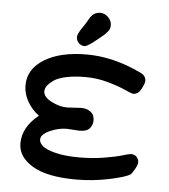

<svg xmlns="http://www.w3.org/2000/svg" viewBox="-48 -653 620 705"><g transform="rotate(5 262.5 -301.0)"><path d="M43 -106.9Q43 -167 102.1 -213.9Q76.2 -231.9 59.6 -261Q43 -290 43 -320.8Q43 -380.9 101.6 -417Q160.2 -453.1 257.8 -453.1Q355 -453.1 457 -404.8Q480 -395 480 -375Q480 -366.2 469 -345.2Q458 -324.2 439.9 -324.2Q434.1 -324.2 408.9 -335.7Q383.8 -347.2 343.5 -358.6Q303.2 -370.1 259.8 -370.1Q218.8 -370.1 188.5 -363.5Q158.2 -356.9 143.1 -345.9Q127.9 -335 120.8 -325Q113.8 -314.9 113.8 -305.2Q113.8 -284.2 143.8 -268.6Q173.8 -252.9 202.1 -252.9Q210.9 -252.9 228 -254.4Q245.1 -255.9 252.9 -255.9Q272.9 -255.9 284.9 -248Q296.9 -240.2 300 -231.7Q303.2 -223.1 303.2 -213.9Q303.2 -197.8 292.7 -184.8Q282.2 -171.9 254.9 -171.9Q248 -171.9 232.4 -173.3Q216.8 -174.8 208 -174.8Q177.2 -174.8 145.5 -160.4Q113.8 -146 113.8 -127Q113.8 -114.7 127 -103.3Q140.1 -91.8 175 -83Q210 -74.2 261.2 -74.2H263.2Q311 -74.2 353 -81.1Q395 -87.9 419.9 -95.5Q444.8 -103 451.2 -103Q465.3 -103 472.7 -94Q480 -85 480 -75.2Q480 -66.4 471.4 -50.8Q462.9 -35.2 456.1 -28.8Q439.9 -17.6 379.9 -4.9Q319.8 7.8 257.8 7.8Q150.9 7.8 96.9 -24.7Q43 -57.1 43 -106.9ZM215.8 -514.2Q215.8 -517.1 216.8 -520.5Q217.8 -523.9 219 -526.4Q220.2 -528.8 223.1 -534.4Q226.1 -540 229 -544.4Q231.9 -548.8 238.5 -558.3Q245.1 -567.9 250 -577.1L252.9 -582Q255.9 -586.9 257.3 -589.4Q258.8 -591.8 262.9 -596.4Q267.1 -601.1 271 -603.5Q274.9 -606 281 -607.9Q287.1 -609.9 293 -609.9Q310.1 -609.9 323 -596.9Q335.9 -584 335.9 -567.9Q335.9 -560.1 334 -554.4Q332 -548.8 325.4 -541.5Q318.8 -534.2 314.9 -530.5Q311 -526.9 297.1 -515.9Q283.2 -504.9 275.9 -499Q253.9 -482.9 246.1 -482.9Q233.9 -482.9 224.9 -491.9Q215.8 -501 215.8 -514.2Z"/></g></svg>

Font: CMU Typewriter Text
Style: Bold
Weight: 700
Version: Version 0.7.0